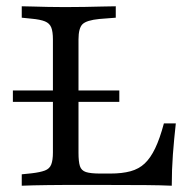

<svg xmlns="http://www.w3.org/2000/svg" viewBox="-20 -591 609 611"><path d="M21 -266.9V-303.2H359.7V-266.9ZM180.6 -2.4Q157.3 -2.4 132.7 -2Q108.1 -1.6 86.3 -1.2Q64.5 -0.8 49.2 0V-36.3L80.6 -39.5Q108.1 -42.7 123 -48.4Q137.9 -54 143.1 -67.7Q148.4 -81.5 148.4 -105.6V-369.4H229.8V-104.8Q229.8 -76.6 234.3 -62.5Q238.7 -48.4 253.6 -43.5Q268.5 -38.7 299.2 -38.7H330.6Q368.5 -38.7 395.2 -46Q421.8 -53.2 440.3 -70.6Q458.9 -87.9 473.8 -119Q488.7 -150 501.6 -198.4H539.5Q533.9 -148.4 530.2 -99.6Q526.6 -50.8 526.6 0Q491.9 -1.6 443.5 -2Q395.2 -2.4 329 -2.4H188.7ZM180.6 -568.5H189.5H193.5Q221 -568.5 249.6 -569Q278.2 -569.4 304 -570.2Q329.8 -571 348.4 -571V-534.7L296 -530.6Q255.6 -526.6 242.7 -514.1Q229.8 -501.6 229.8 -465.3V-369.4H148.4V-465.3Q148.4 -490.3 143.1 -503.6Q137.9 -516.9 123 -523Q108.1 -529 80.6 -531.5L49.2 -534.7V-571Q64.5 -571 86.3 -570.2Q108.1 -569.4 132.7 -569Q157.3 -568.5 180.6 -568.5Z"/></svg>

Font: Playfair 9pt
Style: Regular
Weight: 400
Designer: Claus Eggers Sørensen
Foundry: Claus Eggers Sørensen
Version: Version 2.203